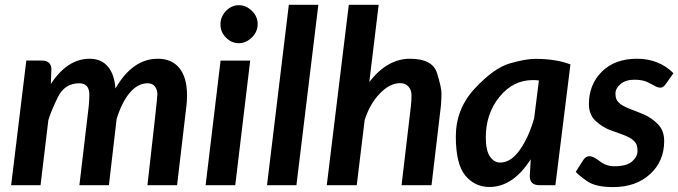

<svg xmlns="http://www.w3.org/2000/svg" viewBox="-20 -763 2794 791"><path d="M587.9 -419.9Q547.9 -419.9 514.9 -381.1Q481.9 -342.3 460.4 -272.5L428.7 0H307.1L345.7 -326.7Q348.1 -353.5 348.1 -373Q348.1 -419.9 306.2 -419.9Q246.1 -419.9 217.8 -361.6Q189.5 -303.2 179.2 -268.1L147 0H25.9L88.4 -513.7H150.9Q191.9 -513.7 191.9 -476.1V-474.6Q191.9 -473.6 191.4 -472.2L190.9 -454.6Q190.4 -438.5 189.5 -417Q257.8 -521 349.1 -521Q396.5 -521 423.8 -489.5Q451.2 -458 455.6 -398.4Q525.9 -521 630.4 -521Q688 -521 719.2 -482.2Q750.5 -443.4 750.5 -370.6Q750.5 -345.2 748 -326.7L709.5 0H587.4Q628.4 -356.9 628.4 -375Q628.4 -393.1 618.4 -406.5Q608.4 -419.9 587.9 -419.9Z M963.9 -585Q934.1 -585 911.1 -607.9Q888.2 -630.9 888.2 -662.6Q888.2 -694.3 911.1 -718Q934.1 -741.7 963.9 -741.7Q993.7 -741.7 1017.6 -718.5Q1041.5 -695.3 1041.5 -663.6Q1041.5 -631.8 1017.3 -608.4Q993.2 -585 963.9 -585ZM1010.7 -513.2 949.2 0H827.1L888.7 -513.2Z M1080.1 0 1169.9 -743.2H1291.5L1201.2 0Z M1501.5 -425.3Q1575.7 -521 1668.9 -521Q1761.7 -521 1780.3 -462.2Q1798.8 -403.3 1798.8 -377.9Q1798.8 -352.5 1796.4 -326.7L1757.8 0H1634.3L1672.9 -326.7Q1675.3 -348.6 1675.3 -370.1Q1675.3 -391.6 1663.1 -406Q1650.9 -420.4 1628.4 -420.4Q1585.9 -420.4 1544.9 -377.9Q1503.9 -335.4 1482.4 -269L1449.7 0H1326.2L1417 -743.2H1540Z M2040.5 -93.3Q2085 -93.3 2121.8 -145.8Q2158.7 -198.2 2180.7 -276.4L2200.2 -431.6Q2186.5 -433.1 2175.3 -433.1Q2093.8 -433.1 2037.6 -363.8Q1981.4 -294.4 1981.4 -197.3Q1981.4 -143.1 1998.5 -118.2Q2015.6 -93.3 2040.5 -93.3ZM2185.5 -520.5Q2271 -520.5 2330.1 -497.6L2268.1 0H2202.6Q2162.6 0 2162.6 -37.1L2166.5 -106.9Q2093.3 7.3 1996.6 7.3Q1936 7.3 1897 -39.8Q1857.9 -86.9 1857.9 -200.7Q1857.9 -314.5 1936 -398.4Q2014.2 -482.4 2079.3 -501.5Q2144.5 -520.5 2185.5 -520.5Z M2716.3 -182.1Q2716.3 -98.6 2658 -45.4Q2599.6 7.8 2505.9 7.8Q2433.6 7.8 2398.4 -16.8Q2363.3 -41.5 2352.1 -55.2L2381.8 -102.1Q2393.1 -119.6 2408.4 -119.6Q2423.8 -119.6 2450.7 -98.9Q2477.5 -78.1 2510.3 -78.1Q2562 -78.1 2584.2 -97.9Q2606.4 -117.7 2606.4 -141.1Q2606.4 -164.1 2597.9 -175.3Q2589.4 -186.5 2575.2 -194.8Q2561 -203.1 2543 -209.2Q2524.9 -215.3 2492.7 -227.5Q2460.4 -239.7 2433.3 -265.4Q2406.2 -291 2406.2 -334Q2406.2 -415 2459.7 -468Q2513.2 -521 2604 -521Q2694.8 -521 2754.4 -461.4L2722.7 -416.5Q2712.4 -401.9 2701.7 -401.9Q2690.4 -401.9 2681.4 -407Q2672.4 -412.1 2650.6 -423.3Q2628.9 -434.6 2593.3 -434.6Q2557.6 -434.6 2536.6 -416.7Q2515.6 -398.9 2515.6 -377.9Q2515.6 -356.9 2524.2 -346.2Q2532.7 -335.4 2546.9 -327.4Q2561 -319.3 2579.1 -312.7Q2597.2 -306.2 2630.1 -292.5Q2663.1 -278.8 2689.7 -252.2Q2716.3 -225.6 2716.3 -182.1Z"/></svg>

Font: Lato-BoldItalic
Style: Bold Italic
Weight: 700
Italic angle: -7°
Designer: Lukasz Dziedzic
Foundry: tyPoland Lukasz Dziedzic
Version: Version 1.104; Western+Polish opensource